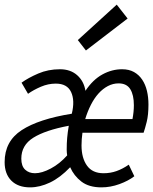

<svg xmlns="http://www.w3.org/2000/svg" viewBox="-42 -797 662 829"><path d="M88 12Q36 12 7 -17Q-22 -46 -22 -97Q-22 -187 51.5 -235Q125 -283 268 -306Q282 -363 265 -399.5Q248 -436 199 -436Q166 -436 134.5 -422.5Q103 -409 79 -392L51 -440Q80 -461 123 -479.5Q166 -498 217 -498Q262 -498 291 -472.5Q320 -447 327 -405Q359 -453 400 -475.5Q441 -498 485 -498Q515 -498 536.5 -486Q558 -474 572 -453Q586 -432 592.5 -404.5Q599 -377 599 -346Q599 -301 591.5 -271Q584 -241 578 -224H314Q312 -210 311 -196.5Q310 -183 310 -169Q310 -115 333.5 -82Q357 -49 405 -49Q435 -49 461.5 -58.5Q488 -68 514 -86L538 -36Q512 -16 473.5 -2Q435 12 396 12Q342 12 309.5 -13Q277 -38 261 -75Q218 -30 174 -9Q130 12 88 12ZM109 -49Q139 -49 177.5 -69.5Q216 -90 248 -126Q247 -132 246.5 -138.5Q246 -145 246 -151Q246 -178 248 -201.5Q250 -225 255 -254Q154 -235 102 -202.5Q50 -170 50 -112Q50 -80 66.5 -64.5Q83 -49 109 -49ZM470 -437Q446 -437 424 -425.5Q402 -414 383.5 -393.5Q365 -373 350.5 -344.5Q336 -316 326 -283H530Q536 -314 536 -343Q536 -387 520.5 -412Q505 -437 470 -437ZM329 -579 294 -624 462 -777 509 -717Z"/></svg>

Font: Source Code Pro
Style: Italic
Weight: 400
Italic angle: -11°
Monospace: yes
Designer: Paul D. Hunt, Teo Tuominen
Foundry: Adobe Systems Incorporated
Version: Version 1.050;PS 1.000;hotconv 16.6.51;makeotf.lib2.5.65220